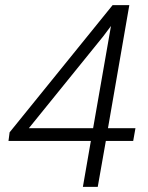

<svg xmlns="http://www.w3.org/2000/svg" viewBox="-20 -731 578 751"><path d="M17.6 -213.4 420.4 -710.9H485.8L402.3 -229.5H509.8L501 -179.7H394L362.3 0H304.2L335.4 -179.7H13.2ZM92.8 -229.5H344.2L414.1 -629.4L383.8 -588.9Z"/></svg>

Font: Mardoto Light
Style: Italic
Weight: 300
Italic angle: -12°
Designer: Christian Robertson, Vahan Hovhannisyan
Foundry: Google
Version: Version 1.000